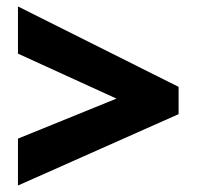

<svg xmlns="http://www.w3.org/2000/svg" viewBox="-20 -657 606 590"><path d="M35.2 -231 337.9 -354 35.2 -492.2V-637.2L528.8 -390.1V-306.2L35.2 -86.9Z"/></svg>

Font: Sahel Black FD
Style: Black-FD
Weight: 900
Foundry: Saber Rastikerdar (saber.rastikerdar@gmail.com)
Version: Version 3.3.1